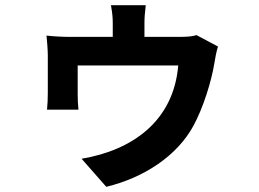

<svg xmlns="http://www.w3.org/2000/svg" viewBox="-20 -632 996 739"><path d="M159 -495C161 -476 164 -438 164 -420V-274C164 -253 163 -229 161 -210H282C280 -226 279 -250 279 -268V-380H666C648 -166 490 -54 294 -21L389 87C535 52 662 -33 724 -147C762 -216 794 -320 805 -388C807 -402 813 -435 819 -453L736 -497C723 -492 702 -490 669 -490H536V-541C536 -562 537 -579 541 -612H407C413 -579 414 -562 414 -541V-490H250C221 -490 185 -492 159 -495Z"/></svg>

Font: Kinto Sans
Style: Bold
Weight: 700
Designer: Authors: Ryoko NISHIZUKA  (kana & ideographs); Paul D. Hunt (Latin, Greek & Cyrillic); Wenlong ZHANG  (bopomofo); Sandol
Foundry: Adobe Systems Incorporated, ookami Inc.
Version: Version 0.001